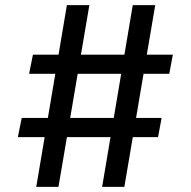

<svg xmlns="http://www.w3.org/2000/svg" viewBox="-20 -732 747 752"><path d="M65 -270H613L599 -195H50ZM109 -518H657L643 -443H94ZM242 -712H330L209 0H122ZM500 -712H588L467 0H380Z"/></svg>

Font: 42dot Sans Light Medium
Style: Regular
Weight: 500
Version: Version 1.000